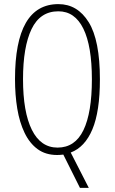

<svg xmlns="http://www.w3.org/2000/svg" viewBox="-20 -744 559 934"><path d="M466 -358Q466 -202 429.5 -115Q393 -28 324 -2L412 170H369L288 8Q279 9 272 9.5Q265 10 258 10Q202 10 163 -18.5Q124 -47 99.5 -98Q75 -149 64 -215.5Q53 -282 53 -359Q53 -724 264 -724Q357 -724 411.5 -636Q466 -548 466 -358ZM92 -359Q92 -199 135 -112.5Q178 -26 260 -26Q345 -26 386 -111Q427 -196 427 -358Q427 -520 385.5 -604.5Q344 -689 264 -689Q175 -689 133.5 -602.5Q92 -516 92 -359Z"/></svg>

Font: Noto Sans Myanmar UI ExtraCondensed ExtraLight
Style: Regular
Weight: 200
Width: 2
Designer: Monotype Design Team
Foundry: Monotype Imaging Inc.
Version: Version 2.103; ttfautohint (v1.8.4.7-5d5b)